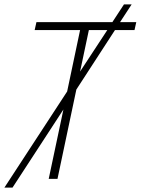

<svg xmlns="http://www.w3.org/2000/svg" viewBox="-63 -815 641 875"><path d="M-43 40 243 -398 302 -678H95L103 -714H449L502 -795H537L484 -714H558L550 -678H461L285 -407L199 0H159L226 -316L-6 40ZM342 -678 302 -489 426 -678Z"/></svg>

Font: Noto Sans Disp ExtLt
Style: Italic
Weight: 200
Italic angle: -12°
Designer: Monotype Design Team
Foundry: Monotype Imaging Inc.
Version: Version 2.000;GOOG;noto-source:20170915:90ef993387c0